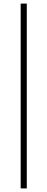

<svg xmlns="http://www.w3.org/2000/svg" viewBox="-20 -828 264 1068"><path d="M95 220V-808H129V220Z"/></svg>

Font: Encode Sans SC Condensed Thin Thin
Style: Regular
Weight: 250
Version: Version 3.002